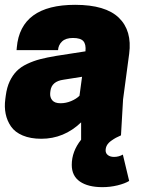

<svg xmlns="http://www.w3.org/2000/svg" viewBox="-27 -564 606 800"><path d="M477.1 0Q463.9 5.9 456.1 10Q448.2 14.2 436.5 22.5Q424.8 30.8 418.9 40.8Q413.1 50.8 413.1 63Q413.1 75.2 422.9 82.5Q432.6 89.8 448.2 89.8Q467.8 89.8 484.9 80.1L511.2 189.9Q493.7 200.7 462.9 208.3Q432.1 215.8 399.9 215.8Q339.8 215.8 305.9 192.4Q272 168.9 272 123Q272 66.9 311 18.1V-54.2Q239.7 14.2 145 14.2Q100.1 14.2 67.6 0.5Q35.2 -13.2 18.8 -37.1Q2.4 -61 -3.4 -89.6Q-9.3 -118.2 -4.9 -150.9L-2.9 -166Q1.5 -199.7 13.4 -225.1Q25.4 -250.5 42.5 -267.8Q59.6 -285.2 85.9 -297.6Q112.3 -310.1 140.4 -317.4Q168.5 -324.7 207 -331.1L329.1 -350.1Q332 -379.4 320.3 -392.6Q308.6 -405.8 276.9 -405.8Q247.1 -405.8 231.7 -391.4Q216.3 -377 214.8 -355H42L43 -366.2Q58.6 -543.9 286.1 -543.9Q412.6 -543.9 468.3 -490Q523.9 -436 511.2 -339.8L485.8 -149.9ZM225.1 -133.8Q247.6 -133.8 269.3 -142.8Q291 -151.9 304.2 -165L314.9 -244.1L237.8 -231.9Q188 -225.1 183.1 -185.1L182.1 -175.8Q180.7 -158.2 190.9 -146Q201.2 -133.8 225.1 -133.8Z"/></svg>

Font: Cooper Hewitt
Style: Heavy Italic
Weight: 714
Designer: Village Type and Design LLC
Foundry: Cooper Hewitt Smithsonian Design Museum
Version: 1.000